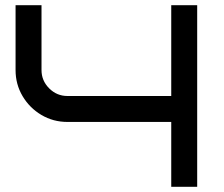

<svg xmlns="http://www.w3.org/2000/svg" viewBox="-20 -720 864 740"><path d="M40 -700H140V-450Q140 -409 169.5 -379.5Q199 -350 240 -350H640V-700H740V0H640V-250H240Q185 -250 139.5 -277Q94 -304 67 -349.5Q40 -395 40 -450Z"/></svg>

Font: Bruno Ace
Style: Regular
Weight: 400
Version: Version 1.100; ttfautohint (v1.8.4.7-5d5b);gftools[0.9.27]